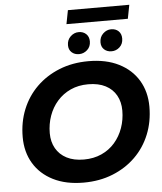

<svg xmlns="http://www.w3.org/2000/svg" viewBox="-65 -1084 975 1153"><g transform="rotate(-5 422.0 -508.0)"><path d="M392 12Q286 12 209.5 -26.5Q133 -65 92 -133.5Q51 -202 51 -292Q51 -382 82 -458.5Q113 -535 170.5 -591.5Q228 -648 307.5 -680Q387 -712 484 -712Q590 -712 666.5 -673.5Q743 -635 784 -566.5Q825 -498 825 -408Q825 -318 794 -241.5Q763 -165 705.5 -108.5Q648 -52 568.5 -20Q489 12 392 12ZM406 -126Q465 -126 512.5 -147.5Q560 -169 593 -207Q626 -245 643.5 -294.5Q661 -344 661 -399Q661 -451 639 -490.5Q617 -530 574.5 -552Q532 -574 470 -574Q411 -574 364 -552.5Q317 -531 283.5 -493Q250 -455 232.5 -405.5Q215 -356 215 -301Q215 -249 237.5 -209.5Q260 -170 302.5 -148Q345 -126 406 -126ZM628 -759Q601 -759 583.5 -775Q566 -791 566 -818Q566 -850 587.5 -870.5Q609 -891 636 -891Q664 -891 681 -874.5Q698 -858 698 -830Q698 -798 677 -778.5Q656 -759 628 -759ZM432 -759Q405 -759 387.5 -775Q370 -791 370 -818Q370 -850 391.5 -870.5Q413 -891 441 -891Q468 -891 485.5 -874.5Q503 -858 503 -830Q503 -798 481.5 -778.5Q460 -759 432 -759ZM372 -945 388 -1028H758L742 -945Z"/></g></svg>

Font: Montserrat Thin
Style: Bold Italic
Weight: 700
Italic angle: -11.3°
Version: Version 9.000